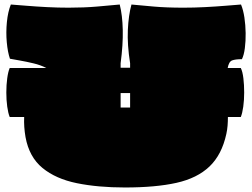

<svg xmlns="http://www.w3.org/2000/svg" viewBox="-20 -795 1116 850"><path d="M533 35Q414 35 320.5 16Q227 -3 168 -51.5Q109 -100 93 -188Q89 -211 87.5 -233Q86 -255 87 -277H23Q16 -294 12 -323Q8 -352 8 -385.5Q8 -419 12 -448.5Q16 -478 23 -494H185Q160 -507 128.5 -514.5Q97 -522 68.5 -527Q40 -532 24 -535Q14 -564 10 -608Q6 -652 10.5 -697.5Q15 -743 28 -775Q56 -773 98 -769.5Q140 -766 188.5 -763.5Q237 -761 284 -761Q352 -761 410 -766Q468 -771 510 -775Q522 -728 523.5 -662.5Q525 -597 514 -515V-495H556V-515Q543 -597 546 -662.5Q549 -728 562 -775Q604 -771 660.5 -766Q717 -761 792 -761Q839 -761 887.5 -763.5Q936 -766 978 -769.5Q1020 -773 1047 -775Q1057 -751 1062 -717.5Q1067 -684 1067.5 -648.5Q1068 -613 1064 -582Q1060 -551 1051 -533Q1022 -533 1007.5 -527.5Q993 -522 988 -494H1046Q1054 -478 1057.5 -448.5Q1061 -419 1061 -385.5Q1061 -352 1057 -323Q1053 -294 1046 -277H989Q989 -258 987.5 -239Q986 -220 982 -202Q962 -110 907.5 -58Q853 -6 761 14.5Q669 35 533 35ZM514 -319H556V-383H514Z"/></svg>

Font: Oi
Style: Regular
Weight: 400
Designer: Kostas Bartsokas, Mohamad Dakak
Foundry: Foundry5
Version: Version 4.000